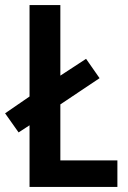

<svg xmlns="http://www.w3.org/2000/svg" viewBox="-30 -734 502 754"><path d="M86 0H431V-104H207V-324L361 -427L308 -503L207 -437V-714H86V-355L-10 -289L43 -214L86 -242Z"/></svg>

Font: Noto Sans Khmer Condensed SemiBold
Style: Regular
Weight: 600
Width: 3
Designer: Danh Hong and the Monotype Design Team
Foundry: Monotype Imaging Inc.
Version: Version 2.004